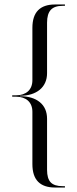

<svg xmlns="http://www.w3.org/2000/svg" viewBox="-20 -785 344 856"><path d="M34.4 -360V-354H51.4Q68.2 -354 81.8 -349.4Q95.2 -344.9 104.8 -336.3Q114.2 -327.8 119.3 -315.2Q124.4 -302.6 124.4 -286.6V-53.5Q124.4 -0.6 149.8 25.2Q175.2 51 225 51H269.5V45H258.8Q222.1 45 205.9 27.9Q189.8 10.9 189.8 -27.5V-255.1Q189.8 -303 157.6 -329.5Q125.4 -356 69 -356V-358Q96.9 -358 119.2 -364.9Q141.6 -371.9 157.2 -384.8Q172.9 -397.8 181.3 -416.4Q189.8 -435.1 189.8 -458.9V-684Q189.8 -722.6 206.2 -740.8Q222.8 -759 258.8 -759H269.5V-765H225Q175.2 -765 149.8 -739.2Q124.4 -713.4 124.4 -660.5V-427.4Q124.4 -411.4 119.3 -398.8Q114.2 -386.2 104.8 -377.7Q95.2 -369.1 81.8 -364.6Q68.2 -360 51.4 -360Z"/></svg>

Font: Moniqa Black
Style: Regular
Weight: 900
Designer: Rajesh Rajput
Foundry: Rajesh Rajput
Version: Version 1.000